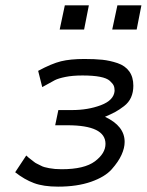

<svg xmlns="http://www.w3.org/2000/svg" viewBox="-20 -679 543 710"><path d="M36.1 -42 77.1 -104Q79.1 -102.1 85.4 -96.4Q91.8 -90.8 95 -88.9Q98.1 -86.9 104.5 -81.5Q110.8 -76.2 116 -74Q121.1 -71.8 129.2 -67.4Q137.2 -63 144.5 -61Q151.9 -59.1 161.9 -57.1Q171.9 -55.2 183.3 -54.2Q194.8 -53.2 208 -53.2Q292 -53.2 331.1 -82.5Q370.1 -111.8 370.1 -147Q370.1 -215.8 229 -215.8H184.1L195.8 -272H246.1Q305.2 -272 353 -290Q400.9 -308.1 403.8 -342.8Q403.8 -355 400.4 -362.5Q397 -370.1 386 -380.1Q375 -390.1 349.6 -395Q324.2 -399.9 285.2 -399.9Q248 -399.9 221.9 -394.5Q195.8 -389.2 182.9 -382.6Q169.9 -376 136.2 -356.9L121.1 -417Q170.9 -443.8 205.6 -452.4Q240.2 -460.9 292 -460.9Q331.1 -460.9 358.6 -458Q386.2 -455.1 414.6 -445.6Q442.9 -436 458 -415Q473.1 -394 473.1 -361.8Q473.1 -337.9 464.6 -318.8Q456.1 -299.8 438.5 -286.4Q420.9 -272.9 406 -264.9Q391.1 -256.8 368.2 -247.1Q441.4 -212.9 440.9 -153.8Q440.9 -131.8 429.4 -106.4Q418 -81.1 393.1 -53Q368.2 -24.9 316.7 -6.8Q265.1 11.2 194.8 11.2Q140.6 11.2 105.5 -2Q70.3 -15.1 36.1 -42ZM200.7 -569.8 219.7 -659.2H308.6L291 -569.8ZM395 -569.8 414.1 -659.2H502.9L485.4 -569.8Z"/></svg>

Font: CMU Sans Serif
Style: Oblique
Weight: 500
Italic angle: -12°
Version: Version 0.7.0